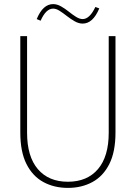

<svg xmlns="http://www.w3.org/2000/svg" viewBox="-20 -904 662 936"><path d="M311 12Q244 12 191.5 -16.5Q139 -45 109 -104.5Q79 -164 79 -258V-728H112V-257Q112 -141 164.5 -79.5Q217 -18 311 -18Q405 -18 457.5 -79.5Q510 -141 510 -257V-728H543V-258Q543 -164 513 -104.5Q483 -45 430.5 -16.5Q378 12 311 12ZM445 -870 464 -863Q433 -789 383 -789Q364 -789 344.5 -800Q325 -811 306.5 -825.5Q288 -840 271 -851Q254 -862 239 -862Q204 -862 178 -803L159 -811Q189 -884 239 -884Q258 -884 277.5 -873Q297 -862 315 -847.5Q333 -833 350.5 -822Q368 -811 383 -811Q417 -811 445 -870Z"/></svg>

Font: Murecho ExtraLight
Style: Regular
Weight: 200
Designer: Neil Summerour
Foundry: Positype
Version: Version 1.010; ttfautohint (v1.8.3)